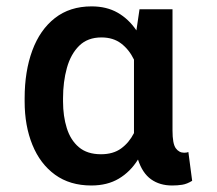

<svg xmlns="http://www.w3.org/2000/svg" viewBox="-20 -563 669 593"><path d="M56.1 -249.6V-259.6Q56.1 -342.7 79.7 -406.8Q103.3 -470.9 149.5 -507.1Q195.7 -543.3 262.8 -543.3Q309.3 -543.3 343.4 -523.8Q377.5 -504.3 401.3 -469.1L410.9 -534.4H512.8V-159.8Q512.8 -119 522.9 -105.1Q533 -91.3 548.7 -91.3Q556.8 -91.3 561.8 -93.4L573.5 -4.6Q557.5 5.3 542.8 7.6Q528.1 9.9 511.7 9.9Q473.4 9.9 446.6 -9.2Q419.7 -28.4 406.2 -70.3Q382.5 -32.3 346.9 -11.2Q311.4 9.9 262.1 9.9Q196 9.9 150 -23.4Q104 -56.8 80.1 -115.6Q56.1 -174.4 56.1 -249.6ZM174.7 -259.6V-249.6Q174.7 -204.2 186.3 -167.3Q197.8 -130.3 223.5 -108.5Q249.3 -86.6 291.9 -86.6Q329.5 -86.6 354 -104.4Q378.6 -122.2 393.8 -152V-378.9Q378.6 -410.2 354 -428.8Q329.5 -447.4 293.3 -447.4Q250.7 -447.4 224.6 -421.7Q198.5 -396 186.6 -353.2Q174.7 -310.4 174.7 -259.6Z"/></svg>

Font: Interface Medium
Style: Regular
Weight: 500
Designer: Rasmus Andersson
Foundry: rsms
Version: Version 1.8